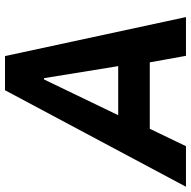

<svg xmlns="http://www.w3.org/2000/svg" viewBox="-52 -726 745 748"><g transform="rotate(-90 320.0 -352.5)"><path d="M-34 0 342 -705H475L627 0H476L439 -205L489 -141H144L224 -208L124 0ZM384 -553 225 -223 211 -264H461L442 -226L389 -553Z"/></g></svg>

Font: Nunito Sans 7pt Condensed ExtraBold
Style: Italic
Weight: 800
Width: 3
Italic angle: -9°
Designer: Vernon Adams
Foundry: Vernon Adams
Version: Version 3.101;gftools[0.9.27]